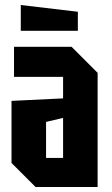

<svg xmlns="http://www.w3.org/2000/svg" viewBox="-20 -747 446 767"><path d="M26 -96V-344L232 -354V-440H36V-560H266L370 -456V0H122ZM164 -260V-116H232V-276ZM291 -624H63V-727L291 -700Z"/></svg>

Font: Tektur Condensed SemiBold
Style: Regular
Weight: 600
Width: 3
Designer: Adam Jagosz
Foundry: Adam Jagosz
Version: Version 1.005;gftools[0.9.30]